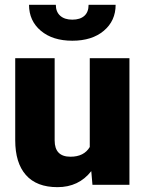

<svg xmlns="http://www.w3.org/2000/svg" viewBox="-20 -771 604 801"><path d="M360.8 -57.1Q308.6 9.8 219.7 9.8Q132.8 9.8 88.1 -40.8Q43.5 -91.3 43.5 -186V-528.3H208V-185.1Q208 -117.2 273.9 -117.2Q330.6 -117.2 354.5 -157.7V-528.3H520V0H365.7ZM462.4 -751Q462.4 -684.1 413.1 -642.6Q363.8 -601.1 281.7 -601.1Q199.7 -601.1 150.4 -642.6Q101.1 -684.1 101.1 -751H212.9Q212.9 -721.7 231.2 -705.3Q249.5 -689 281.7 -689Q314 -689 331.8 -704.8Q349.6 -720.7 349.6 -751Z"/></svg>

Font: Roboto
Style: Regular
Weight: 900
Designer: Google
Version: Version 2.001171; 2014